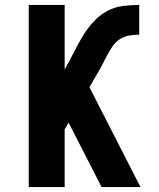

<svg xmlns="http://www.w3.org/2000/svg" viewBox="-20 -755 640 775"><path d="M96 0V-735H241V-474L262 -513Q277 -542 292 -570.5Q307 -599 324.5 -625.5Q342 -652 365 -675Q388 -698 416.5 -712.5Q445 -727 477.5 -731Q510 -735 542 -735V-615Q521 -615 501 -611.5Q481 -608 464 -597Q447 -586 435 -569Q423 -552 413.5 -534Q404 -516 395 -498Q386 -480 375 -462L341 -403L547 0H390L257 -260L241 -233V0Z"/></svg>

Font: Iosevka Custom Heavy Extended
Style: Regular
Weight: 900
Width: 7
Monospace: yes
Designer: Belleve Invis
Foundry: Belleve Invis
Version: Version 11.2.4; ttfautohint (v1.8.4)